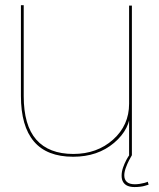

<svg xmlns="http://www.w3.org/2000/svg" viewBox="-20 -612 628 757"><path d="M489 0H500V-590H489V-125.5ZM73.5 -591.5H62.5V-234Q62.5 -114.5 113.8 -54.2Q165 6 268.5 6Q365 6 429.8 -48.8Q494.5 -103.5 494.5 -177.5L489 -203Q489 -118 425.8 -61.5Q362.5 -5 269 -5Q173 -5 123.2 -61.2Q73.5 -117.5 73.5 -233ZM510.5 125.5Q521.5 125.5 532.5 124.2Q543.5 123 552.2 120.2Q561 117.5 566 116L562.5 104.5Q557.5 107 549 109.2Q540.5 111.5 530.5 113Q520.5 114.5 511.5 114.5Q490.5 114.5 480.2 105.2Q470 96 470 79.5Q470 66.5 475.8 50.2Q481.5 34 489 19.8Q496.5 5.5 500 0H489.5Q485.5 5 478.2 18.5Q471 32 465.2 48.5Q459.5 65 459.5 80.5Q459.5 96.5 466 106.5Q472.5 116.5 483.8 121Q495 125.5 510.5 125.5Z"/></svg>

Font: Anybody SemiExpanded Thin
Style: Regular
Weight: 250
Width: 6
Version: Version 1.113;gftools[0.9.25]